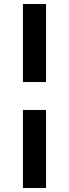

<svg xmlns="http://www.w3.org/2000/svg" viewBox="-20 -822 344 955"><path d="M209 -414H94V-802H209ZM209 113H94V-275H209Z"/></svg>

Font: Ulagadi Sans Medium
Style: Regular
Weight: 500
Designer: Ninad Kale (Devanagari), Jonny Pinhorn (Latin)
Foundry: Indian Type Foundry
Version: Version 3.01;March 29, 2020;FontCreator 12.0.0.2522 64-bit; 